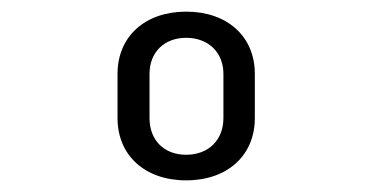

<svg xmlns="http://www.w3.org/2000/svg" viewBox="-20 -756 640 330"><path d="M300 -446C371 -446 418 -489 418 -553V-629C418 -693 371 -736 300 -736C229 -736 182 -693 182 -629V-553C182 -489 229 -446 300 -446ZM300 -490C262 -490 237 -515 237 -553V-629C237 -666 262 -691 300 -691C338 -691 364 -666 364 -629V-553C364 -515 338 -490 300 -490Z"/></svg>

Font: JetBrains Mono Medium
Style: Regular
Weight: 436
Monospace: yes
Designer: Philipp Nurullin, Konstantin Bulenkov
Foundry: JetBrains
Version: Version 2.305